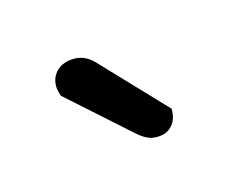

<svg xmlns="http://www.w3.org/2000/svg" viewBox="-45 -755 391 310"><g transform="rotate(-20 151.0 -600.5)"><path d="M59 -634Q57 -644 57 -647Q57 -663 67.5 -673Q78 -683 95 -683Q116 -683 130 -666L220 -553Q219 -537 210 -527.5Q201 -518 187 -518Q176 -518 168.5 -522Q161 -526 153 -534Z"/></g></svg>

Font: Baloo Thambi 2
Style: Regular
Weight: 400
Designer: Aadarsh Rajan and Ek Type
Foundry: Ek Type
Version: Version 1.640;hotconv 1.0.111;makeotfexe 2.5.65597; ttfautoh